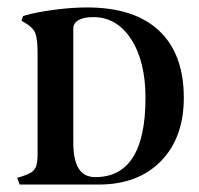

<svg xmlns="http://www.w3.org/2000/svg" viewBox="-20 -496 535 516"><path d="M26 -18Q51 -25 62 -31.5Q73 -38 77 -49Q81 -60 81 -83V-354Q81 -389 75.5 -405Q70 -421 50 -433L38 -440L42 -453Q75 -463 124 -469.5Q173 -476 214 -476Q341 -476 407.5 -413.5Q474 -351 474 -233Q474 -126 412.5 -63Q351 0 245 0H33ZM371 -233Q371 -331 332.5 -390.5Q294 -450 231 -450Q205 -450 191 -442Q177 -434 177 -419V-113Q177 -66 191.5 -43Q206 -20 236 -20Q371 -20 371 -233Z"/></svg>

Font: Katibeh
Style: Regular
Weight: 400
Designer: Arabic design by Kourosh Beigpour, Latin design by Eduardo Tunni, engineering by Lasse Fister
Version: Version 1.000